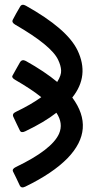

<svg xmlns="http://www.w3.org/2000/svg" viewBox="-20 -807 406 813"><path d="M89.8 -782.7Q264.2 -685.1 308.1 -594.2Q359.9 -486.3 286.1 -394Q384.8 -260.3 266.1 -137.2Q203.6 -73.2 86.9 -16.6Q69.8 -8.3 63.5 -22Q57.1 -35.6 49.1 -52.5Q41 -69.3 35.4 -80.3Q29.8 -91.3 46.9 -99.6Q199.7 -172.9 230 -240.7Q249 -284.2 218.8 -329.6Q168.5 -290 86.9 -251Q69.8 -242.7 64.2 -254.2Q58.6 -265.6 50.5 -282.5Q42.5 -299.3 36.4 -312.5Q30.3 -325.7 47.4 -333.5Q109.9 -363.3 154.8 -395.5Q113.8 -428.7 44.4 -468.8Q28.3 -478 32.7 -486.3Q37.1 -494.6 46.4 -511Q55.7 -527.3 64.2 -542.5Q72.8 -557.6 89.4 -548.8Q168.9 -504.4 222.2 -460Q240.2 -488.8 238.8 -508.8Q237.8 -529.3 226.1 -553.7Q198.2 -613.8 44.4 -702.6Q28.3 -711.9 34.2 -723.4Q40 -734.9 49.1 -751.2Q58.1 -767.6 65.7 -779.8Q73.2 -792 89.8 -782.7Z"/></svg>

Font: Tonyukuk
Style: Regular
Weight: 400
Designer: facebook.com/biligbitig
Foundry: facebook.com/biligbitig
Version: Version 1.0